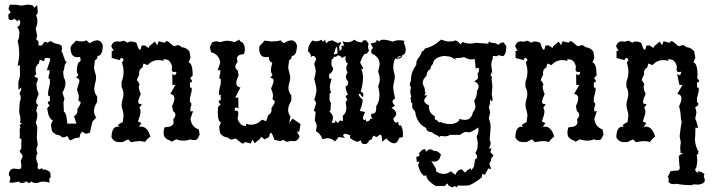

<svg xmlns="http://www.w3.org/2000/svg" viewBox="-20 -619 3150 845"><path d="M21.5 184.6 25.4 167.5Q25.4 157.2 19 152.3V148.9Q19 139.2 24.9 131.1Q30.8 123 40.5 123Q46.9 123 60.5 125Q62 125.5 63.5 125.5Q74.2 125.5 74.2 109.9L71.3 87.9Q79.1 75.7 79.1 67.4Q79.1 64 77.1 61Q75.2 58.1 73 55.9Q70.8 53.7 68.8 51.5Q66.9 49.3 66.9 46.9Q66.9 41.5 73.7 36.1V7.3Q74.7 3.4 74.7 0Q74.7 -9.3 65.9 -11.2Q67.4 -19.5 67.4 -28.8Q67.4 -33.7 66.9 -38.6Q66.4 -42.5 66.4 -45.4Q66.4 -53.2 68.4 -54.7Q69.8 -55.7 69.8 -57.6Q69.8 -58.6 69.3 -60.1Q67.4 -63 66.9 -69.8L77.1 -76.2Q68.4 -77.6 68.4 -80.1V-81.1Q69.8 -84.5 69.8 -91.3Q69.8 -103 68.4 -108.6Q66.9 -114.3 65.4 -119.6Q64.5 -122.6 64.5 -128.4Q64.5 -132.3 64.9 -137.2Q65.9 -149.9 65.9 -156.7Q65.9 -167.5 70.3 -181.2Q71.3 -185.1 71.3 -189.5Q71.3 -198.7 65.4 -208Q73.7 -221.2 73.7 -232.4V-233.4L61 -224.1V-258.8Q67.9 -279.3 67.9 -290.5L67.4 -333L57.6 -328.6Q64.5 -360.8 64.5 -382.3Q64.5 -413.6 57.6 -438.5L63 -450.2L65.4 -474.1Q65.4 -488.8 54.7 -501Q65.9 -502 65.9 -510.3Q69.3 -515.1 69.3 -520Q69.3 -526.9 62.5 -533.7L57.6 -524.9L43.5 -536.6Q35.6 -530.3 24.9 -530.3L18.1 -535.2L16.1 -554.2L26.9 -564.5L17.6 -578.6Q19 -593.8 26.4 -599.1Q32.7 -597.7 38.6 -597.7Q43 -597.7 47.9 -598.6L73.7 -594.2Q94.7 -598.6 106 -598.6L123 -595.7L131.3 -585L143.6 -596.7L146.5 -562.5L138.7 -551.3Q144.5 -540.5 144.5 -526.9Q144.5 -511.7 137.2 -493.2L143.6 -461.4L139.2 -446.3L149.4 -436.5V-418.9H164.1L176.3 -435.1Q184.1 -435.1 190.9 -429.7Q194.3 -437.5 201.2 -437.5Q208 -437.5 219.2 -428.7Q244.6 -423.8 248.8 -419.7Q252.9 -415.5 252.9 -406.2Q252.9 -401.9 251 -397Q250.5 -396 250.5 -394.5Q250.5 -390.6 255.4 -385.7Q258.8 -371.6 264.2 -360.8Q264.2 -351.6 273.4 -346.7Q263.7 -334 263.7 -325.2Q263.7 -315.9 257.8 -302.2L260.7 -278.3Q268.1 -266.6 268.1 -252.9Q268.1 -233.9 254.4 -211.4L263.7 -184.6L259.3 -168.5L261.2 -126.5H261.7Q266.6 -126.5 272 -108.4L276.4 -74.7L316.4 -75.2L305.7 -106.9Q320.8 -116.2 320.8 -130.4L319.8 -138.2Q335 -159.2 335 -168Q335 -169.9 333.5 -170.9Q332 -171.9 330.1 -172.9Q328.1 -173.8 326.7 -175.3Q325.2 -176.8 325.2 -180.2L327.1 -191.9Q327.1 -204.1 318.4 -224.1L329.6 -261.2Q329.6 -275.9 314.9 -275.9L324.7 -289.6Q317.9 -297.9 317.9 -311Q317.9 -323.7 323.7 -341.3L335.4 -352.5L332.5 -368.7L320.3 -367.2Q290.5 -367.2 290.5 -408.2Q290.5 -412.6 293 -416.5Q295.4 -420.4 299.1 -424.1Q302.7 -427.7 306.9 -431.6Q311 -435.5 314.5 -440.4Q322.8 -438.5 327.6 -437.5Q332.5 -436.5 339.4 -436.5Q349.1 -436.5 360.8 -441.4L374 -428.7Q394 -441.4 407.2 -441.4Q425.3 -441.4 432.6 -419.4Q431.2 -373 410.6 -373H408.2L409.2 -368.2Q409.2 -360.8 397.9 -353.5L394 -323.7Q394 -316.4 395.5 -310.8Q397 -305.2 398.4 -300Q399.9 -294.9 401.4 -289.6Q402.8 -284.2 402.8 -276.9Q402.8 -266.6 398.9 -253.2Q395 -239.7 395 -228.5Q395 -209.5 407.7 -193.8V-170.9Q393.6 -147.9 393.6 -130.9Q393.6 -115.2 403.8 -102.1L386.7 -83.5L375.5 -34.7L357.4 -30.3L340.8 -39.6Q330.6 -28.3 330.6 -14.2L309.6 -10.7L290 -1V-1.5Q290 -3.4 287.1 -3.4Q285.6 -3.4 284.4 -5.9Q283.2 -8.3 281.7 -11.5Q280.3 -14.6 278.6 -17.1Q276.9 -19.5 274.4 -19.5Q272 -19.5 268.1 -16.8Q264.2 -14.2 260.3 -14.2Q252 -14.2 242.7 -23.4Q222.2 -24.4 208.5 -42.5L204.1 -70.3L212.4 -90.3Q193.8 -94.2 187.5 -142.6L198.7 -154.8Q190.4 -163.1 190.4 -167.5Q190.4 -172.9 199.7 -173.3L199.2 -196.8L196.3 -195.8Q191.4 -195.8 191.4 -206.5Q191.4 -212.4 193.6 -223.9Q195.8 -235.4 199.7 -252.4V-271Q193.4 -271.5 193.4 -278.8Q193.4 -285.2 197.8 -296.9V-310.5L186 -309.6L201.2 -356Q201.2 -364.3 189.9 -364.3L178.2 -363.3L173.3 -349.6L154.8 -356.4L150.9 -339.8Q136.7 -330.1 136.7 -310.1L139.2 -291.5Q132.3 -288.6 130.9 -281.7Q132.3 -282.2 133.3 -282.2Q135.7 -282.2 135.7 -280.8Q135.7 -278.8 138.9 -278.1Q142.1 -277.3 144.5 -275.9Q147 -274.4 147 -271Q147 -266.6 143.6 -259.8Q140.1 -252.9 140.1 -246.6L141.6 -237.8Q141.6 -225.1 150.4 -205.6Q139.2 -180.2 139.2 -171.9Q139.2 -158.7 148.9 -157.2L144.5 -151.9L139.2 -130.4Q144.5 -123.5 144.5 -112.8Q144.5 -100.6 137.7 -80.1L144 -59.1L142.1 -9.3L146 15.6Q146 22.5 143.3 27.1Q140.6 31.7 140.6 38.1Q140.6 45.9 145 56.6Q139.2 64 139.2 74.7Q139.2 87.4 147 102.5L145.5 115.2Q145.5 126 152.3 126Q156.7 126 165 120.6L167.5 127.4H182.1L197.3 136.2Q202.6 136.2 202.6 158.2V164.6L197.3 163.1L198.2 184.6Q182.6 180.2 170.4 180.2Q160.6 180.2 152.8 183.3Q145 186.5 137.7 186.5Q126 186.5 116.7 179.2L112.8 185.5H101.1L101.6 180.2L87.4 181.2L89.4 185.5H66.4L65.9 179.7L39.6 184.6Z M557.1 6.8 543.9 -5.9 520 6.3H503.4Q481 6.3 470.7 -15.1Q472.2 -61.5 497.1 -61.5L500.5 -59.6L503.4 -63.5L499 -64.9Q499 -73.2 520 -81.1L523.9 -110.8Q523.9 -118.7 519.5 -134Q515.1 -149.4 515.1 -156.7Q515.1 -167.5 519.3 -180.9Q523.4 -194.3 523.4 -205.6Q523.4 -221.7 515.1 -235.8V-258.8Q523.9 -279.8 523.9 -303.2Q523.9 -319.8 517.1 -344.7L524.4 -355Q519.5 -364.3 515.1 -364.3Q510.7 -364.3 506.8 -354.5L471.7 -363.8V-395.5L481 -394.5L469.7 -415Q475.6 -437 495.6 -437L507.3 -435.5L525.4 -439.9L542 -430.7Q546.9 -436.5 557.1 -436.5Q566.4 -436.5 580.6 -430.7Q589.4 -399.9 595.7 -399.9Q599.6 -399.9 603.5 -418.9H618.2L634.3 -407.7L637.2 -415.5L661.6 -436L671.9 -419.9L678.7 -437.5L705.1 -430.7Q708.5 -438 714.4 -438Q719.2 -438 731.2 -426.8Q743.2 -415.5 747.6 -415.5L761.7 -420.4Q770.5 -420.4 779.8 -411.1Q800.3 -410.2 814 -392.1L818.4 -364.3L810.1 -344.2Q828.1 -340.8 828.1 -287.1L816.9 -274.9Q825.2 -266.6 825.2 -262.2Q825.2 -256.8 815.9 -256.3L816.4 -232.9L819.8 -233.9Q824.2 -233.9 824.2 -225.6Q824.2 -217.8 815.9 -187V-168.5Q822.3 -168 822.3 -160.6Q822.3 -154.3 817.9 -142.6V-128.9L829.6 -129.9L818.4 -96.2Q822.8 -59.6 854.5 -49.8L858.9 -26.9L848.1 -5.9Q841.8 -2.4 832.5 -2.4Q823.2 -2.4 816.9 -5.9Q802.7 0 787.6 0Q772 0 755.4 -5.9L734.4 5.4Q734.4 2 729 0Q723.6 -2 717.3 -5.1Q710.9 -8.3 705.6 -14.9Q700.2 -21.5 700.2 -34.7Q700.2 -49.3 705.1 -59.1Q744.1 -60.1 744.1 -81.5L742.2 -92.8Q752 -105.5 752 -114.3Q752 -123 741.7 -129.9L737.3 -152.3Q747.6 -172.9 747.6 -186Q747.6 -202.6 729.5 -205.6L752 -245.1H738.8L738.3 -293.5Q744.6 -288.6 749 -288.6Q753.9 -288.6 753.9 -294.9Q756.3 -296.9 756.3 -299.3Q756.3 -301.3 754.4 -303.2L746.6 -301.8Q735.8 -301.8 735.8 -314.9L737.3 -326.2Q729 -357.4 708 -357.4Q704.1 -357.4 700.7 -360.4L699.2 -351.1Q690.9 -354.5 676.8 -354.5Q649.4 -354.5 629.9 -332.5L611.3 -339.4L607.4 -322.8Q592.3 -313.5 592.3 -299.3L593.3 -291.5Q582.5 -272 582.5 -263.2H588.4Q586.9 -260.3 586.9 -258.8Q586.9 -257.8 588.1 -257.1Q589.4 -256.3 591.1 -254.9Q592.8 -253.4 592.8 -250Q594.2 -247.6 594.2 -245.6Q594.2 -244.1 592.5 -242.7Q590.8 -241.2 590.8 -237.8Q590.8 -225.1 599.6 -205.6Q588.4 -180.2 588.4 -171.9Q588.4 -161.6 595.2 -161.6L599.1 -162.1L604 -158.7L593.3 -145Q598.6 -138.2 598.6 -127.4Q598.6 -115.2 587.4 -84.5L603 -77.1L590.8 -61L595.7 -62.5Q596.7 -60.5 597.7 -60.5Q598.6 -60.5 600.1 -62Q629.4 -62 641.6 -17.6Q628.9 -8.8 618.2 5.9Q605.5 2 595.7 2Q578.6 2 557.1 6.8Z M1084 12.7 1057.6 5.9Q1053.7 12.7 1048.3 12.7Q1043.9 12.7 1031.5 1.7Q1019 -9.3 1014.6 -9.3L1000.5 -4.4Q992.2 -4.4 982.9 -13.7Q962.4 -14.6 948.7 -32.7L944.3 -60.5L952.6 -80.6Q938.5 -83.5 938.5 -123L939.5 -147.5L950.7 -159.7Q942.4 -168 942.4 -172.4Q942.4 -177.7 951.7 -178.2L951.2 -201.7L945.8 -200.7Q943.4 -200.7 943.4 -210.4Q943.4 -219.2 951.7 -252.4V-271Q945.3 -271.5 945.3 -278.8Q945.3 -285.2 949.7 -296.9V-310.5L938 -309.6L949.2 -343.3Q944.8 -379.9 908.2 -389.6L903.8 -412.6L914.6 -433.6L931.6 -437.5L950.7 -433.6Q964.4 -439.5 980.5 -439.5Q995.1 -439.5 1012.2 -433.6L1033.2 -444.8Q1033.2 -438 1048.8 -431.2Q1057.6 -417 1057.6 -402.3Q1057.6 -389.6 1052.7 -380.4Q1022.9 -379.9 1022.9 -359.9L1025.4 -346.7Q1015.6 -334 1015.6 -325.2Q1015.6 -315.9 1025.9 -309.6L1030.3 -287.1Q1020 -266.6 1020 -253.4Q1020 -236.8 1038.1 -233.9L1015.6 -189.5H1028.8L1029.3 -141.1Q1022.9 -146 1018.6 -146Q1012.7 -146 1012.7 -136.2L1013.2 -131.3L1019.5 -132.3Q1028.8 -132.3 1028.8 -119.6Q1028.8 -107.4 1025.4 -98.6Q1034.7 -64.5 1062 -64.5L1063.5 -73.7Q1071.8 -70.3 1085.9 -70.3Q1112.8 -70.3 1132.8 -92.3L1151.4 -85.4L1160.2 -111.8Q1175.3 -121.1 1175.3 -135.3L1174.3 -143.1Q1189.5 -164.1 1189.5 -172.9Q1189.5 -175.3 1184.6 -177.7Q1179.7 -180.2 1179.7 -185.1L1181.6 -196.8Q1181.6 -209 1172.9 -229Q1184.1 -254.4 1184.1 -262.7Q1184.1 -275.9 1169.4 -275.9L1179.2 -289.6Q1172.4 -297.9 1172.4 -311Q1172.4 -323.7 1178.2 -341.3L1165.5 -352.5L1162.6 -368.7L1150.4 -367.2Q1120.6 -367.2 1120.6 -408.2Q1120.6 -412.6 1123 -416.5Q1125.5 -420.4 1129.2 -424.1Q1132.8 -427.7 1137 -431.6Q1141.1 -435.5 1144.5 -440.4L1174.3 -436.5Q1197.8 -436.5 1215.3 -441.4L1228.5 -428.7Q1248.5 -441.4 1261.7 -441.4Q1279.8 -441.4 1287.1 -419.4Q1285.6 -373 1265.1 -373H1262.7L1263.7 -368.2Q1263.7 -360.8 1252.4 -353.5L1248.5 -323.7Q1248.5 -315.9 1252.9 -300.5Q1257.3 -285.2 1257.3 -277.3Q1257.3 -267.6 1253.4 -255.1Q1249.5 -242.7 1249.5 -231.9Q1249.5 -214.4 1262.2 -198.7V-175.8Q1248 -152.8 1248 -135.7Q1248 -120.1 1258.3 -106.9L1252.9 -76.7L1267.6 -97.2L1302.7 -72.8L1296.9 -39.1L1286.6 -40L1297.9 -19.5Q1292 2.4 1272 2.4L1260.3 1L1242.2 5.4L1225.6 -3.9Q1220.2 1.5 1210.4 1.5L1187 -3.9Q1178.2 -34.7 1171.9 -34.7Q1167.5 -34.7 1164.1 -15.6L1144.5 -5.9L1128.4 -17.1L1125.5 -9.3L1101.1 11.2L1090.8 -4.9Z M1395.5 -444.3 1399.9 -435.5 1413.1 -444.3 1411.6 -438Q1411.6 -431.6 1419.9 -430.2Q1419.9 -438 1441.9 -441.4L1467.3 -429.2L1477.1 -434.1L1482 -427.2Q1472.7 -421.4 1472.7 -409.2L1475.1 -395.5Q1483.9 -398 1483.9 -407.7L1482.4 -418L1487.8 -417Q1493.2 -417 1493.2 -421.4Q1493.2 -426.3 1486.3 -437.5Q1498.1 -433.1 1508.8 -433.1Q1525.4 -433.1 1539.6 -444.3Q1553.7 -432.6 1571.3 -432.6L1575.2 -433.6Q1575.2 -441.9 1585 -441.9L1591.3 -441.4L1602.1 -427.2L1599.6 -414.1Q1599.6 -405.3 1604 -395.5L1592.8 -380.9L1588.9 -382.8Q1579.1 -382.8 1565 -343.8L1579.1 -317.4L1569.8 -313.5Q1577.6 -299.8 1577.6 -276.9Q1577.6 -251 1567.4 -214.4Q1579.1 -214.4 1579.1 -201.7L1577.6 -190.9Q1569.3 -196.3 1564.5 -207.5L1558.1 -203.6Q1560.1 -194.4 1576.2 -179.7Q1575.2 -156.3 1563 -130.9L1587.4 -126Q1577.6 -108.9 1577.6 -99.6Q1577.6 -92.3 1583.5 -89.9L1590.8 -93.8V-84.5Q1608.9 -86 1608.9 -93.8L1608.4 -96.2L1620.6 -96.7Q1613.3 -102.6 1613.3 -110.4L1615.2 -119.2L1619.1 -118.7Q1635.8 -118.7 1635.8 -141.6L1635.3 -150.9Q1649.9 -170.9 1649.9 -199.2Q1649.9 -217.8 1644.1 -240.2Q1651.4 -254.9 1651.4 -270.5Q1651.4 -286.6 1644.1 -303.2L1650.9 -335Q1650.9 -368.7 1615.2 -383.8L1613.8 -392.6Q1613.8 -402.3 1622.1 -407.7L1610.8 -426.8L1634.8 -433.6L1638.7 -443.8L1648.9 -436.5Q1653.8 -444.3 1668 -444.3Q1683.1 -444.3 1708.5 -435.5Q1720.7 -441.9 1736.3 -441.9Q1752.9 -441.9 1759.3 -438.5L1757.8 -428.7Q1765.6 -413.6 1765.6 -398Q1765.6 -380.9 1749.5 -375Q1749 -360.4 1727.5 -360.4L1718.8 -360.8Q1710.9 -345.7 1710.9 -321.8Q1710.9 -309.6 1714.4 -299.8Q1717.8 -290 1717.8 -279.8Q1717.8 -273.4 1714.1 -258.8Q1710.5 -244.2 1710.5 -235.9Q1710.5 -221.7 1718.8 -185.6Q1707.5 -179.7 1707.5 -171.9Q1707.5 -164.1 1718.8 -153.8L1703.1 -144.5Q1723.6 -132.3 1723.6 -118.7Q1723.6 -108.4 1710.5 -97.2Q1715.3 -79.1 1722.7 -79.1Q1727.1 -79.1 1732.4 -84.5Q1732.4 -66.4 1740.2 -66.4L1744.1 -67.4Q1753.4 -55.2 1753.4 -27.9L1752.9 -15.7L1736.8 -12.2Q1729 11.7 1713.9 11.7Q1699.7 11.7 1679.7 -9.8L1661.6 5.3Q1661.6 -26.4 1654.3 -26.4Q1650.9 -26.4 1645.3 -21.3Q1639.7 -16.1 1636.2 -16.1Q1632.8 -16.1 1630.6 -18.8Q1628.4 -21.5 1626 -21.5Q1620.6 -21.5 1615.2 -3.9L1612.3 -4.4Q1606.5 -4.4 1601.3 5.3Q1596.2 15.1 1585 15.1Q1568.9 15.1 1568.4 -1.5L1553.2 5.3Q1535.2 0 1520.5 -11.7L1521.5 -24L1498.1 -30.8Q1490.3 -27.9 1490.3 -23.5Q1490.3 -19.1 1499 -12.2L1468.8 -15.7Q1463.9 -4.4 1453.1 3.4Q1440.4 -10.8 1420.9 -10.8L1398.5 -6.9Q1393.1 -28.3 1370.1 -42L1374 -61.1Q1374 -75.2 1365.3 -87.4L1369.2 -127L1360.9 -130.9L1370.6 -162.1Q1370.6 -173.4 1362.8 -179.7Q1372.6 -206.6 1372.6 -222.7Q1372.6 -238.3 1362.8 -271.5Q1369.7 -295.9 1369.7 -305.2Q1369.7 -314.5 1362.8 -337.9L1371.6 -359.9Q1365.3 -373.1 1357.9 -373.1Q1353.1 -373.1 1348.7 -367.2Q1348.7 -385.3 1335.5 -392.6Q1335.5 -421.4 1355.5 -441.4Q1362.8 -437 1371.1 -437Q1382.3 -437 1395.5 -444.3ZM1466.3 -375.5Q1461 -368.7 1454.1 -368.7L1448.8 -369.6Q1448.3 -358.9 1440 -357.9L1438.5 -341.3Q1438.5 -323.7 1446.3 -320.8Q1446.3 -301.8 1428.7 -292L1428.2 -283.2Q1428.2 -272 1433.6 -272L1440 -274.4Q1431.7 -247.1 1431.7 -237.3Q1431.7 -223.2 1437.5 -211.4L1431.2 -207.5L1430.2 -187.5Q1430.2 -168 1436.5 -168L1434.6 -133.8L1429.7 -127.9Q1445.3 -116.2 1445.3 -101.1Q1445.3 -91.3 1439.5 -80.1L1447.8 -77.7Q1456.1 -77.7 1457.5 -90.4Q1460.5 -80.1 1468.8 -77.2Q1471.2 -88.4 1479.5 -88.4L1489.3 -86L1488.8 -110.4Q1504.4 -120.1 1504.4 -145.5L1501.5 -169.9L1509.3 -182.6L1501 -190.9Q1503.4 -202.7 1512.2 -202.7Q1501.5 -217.8 1501 -240.2H1503.4Q1512.2 -240.2 1512.2 -260.3Q1502.5 -270 1502.5 -280.3Q1502.5 -289.6 1509.8 -300.3Q1503.9 -308.6 1503.9 -318.4Q1503.9 -329.1 1511.2 -339.8Q1500.5 -341.8 1500.5 -361.8L1501 -372.6L1484.4 -363.8Q1479 -375 1466.3 -375.5ZM1461.4 -412.1Q1457.5 -412.1 1448.8 -379.4L1465.4 -383.3Q1465.4 -412.1 1461.4 -412.1ZM1744.1 -373.5 1723.6 -366.2 1731 -365.7Q1744.1 -365.7 1744.1 -373.5Z M2002.4 -95.7Q2015.6 -91.3 2025.9 -91.3Q2054.7 -91.3 2061.5 -125.5Q2072.3 -136.2 2072.3 -152.3L2066.9 -175.8Q2079.1 -192.4 2079.1 -216.8V-218.8Q2086.4 -229.5 2086.4 -238.3Q2086.4 -252.9 2066.9 -261.7Q2083.5 -269.5 2083.5 -276.4V-277.3Q2082.5 -284.7 2082.5 -291.5V-297.9Q2088.4 -299.3 2088.4 -316.9Q2086.4 -320.3 2083 -320.3Q2079.1 -320.3 2073.7 -316.4L2069.3 -359.9Q2063 -357.4 2055.7 -357.4Q2040.5 -357.4 2022 -367.7Q2009.3 -363.3 1982.4 -363.3L1987.3 -354.5Q1965.8 -371.6 1945.8 -371.6H1942.9L1937.5 -373Q1888.7 -368.2 1885.3 -337.4Q1875.5 -329.6 1874.5 -315.4Q1857.9 -306.6 1856.9 -285.2Q1840.3 -269 1840.3 -255.9Q1840.3 -247.6 1845 -239.3Q1849.6 -231 1849.6 -227.1V-223.6Q1849.6 -215.8 1853 -210L1847.7 -199.2H1861.3Q1846.7 -185.1 1846.7 -175.3Q1846.7 -174.8 1847.2 -174.8Q1847.7 -164.6 1868.2 -154.8L1867.7 -147.9Q1867.7 -121.6 1893.1 -107.9L1893.6 -102.5Q1893.6 -91.8 1896.5 -91.8Q1897 -91.8 1897.5 -92.3H1898.4Q1902.3 -92.3 1911.1 -81.1H1921.9Q1938 -73.2 1960.9 -73.2Q1983.4 -73.2 1999 -86.4ZM2134.8 -3.4Q2139.2 3.4 2139.2 11.2Q2139.2 22.5 2130.9 35.6L2143.1 33.2L2138.2 50.8L2152.3 65.9Q2141.1 76.2 2141.1 83Q2141.1 90.3 2133.8 101.1L2141.6 125.5L2129.4 122.1L2114.3 149.9L2101.6 147L2101.1 160.6Q2074.2 184.1 2045.4 196.3Q2031.2 198.2 2016.1 198.2Q2006.3 198.2 1995.6 197.3L1989.3 205.6L1981 199.2L1972.2 206.1L1955.6 199.2L1948.7 188L1938 199.2H1896.5Q1856 174.3 1856 152.3L1845.7 155.3Q1830.1 141.1 1825.7 125Q1820.8 115.2 1820.8 107.9Q1820.8 99.1 1827.1 92.8L1814.5 93.3L1812 71.3Q1826.2 69.8 1826.2 62.5Q1826.2 59.1 1823.7 55.2L1838.9 40L1850.6 36.6L1855 49.3Q1865.2 38.1 1872.1 38.1Q1880.4 38.1 1890.1 45.4Q1892.6 44.9 1894.5 44.9Q1907.7 44.9 1920.9 62L1913.6 81.1Q1905.3 92.3 1891.1 92.3Q1885.3 92.3 1878.4 90.3L1898.4 122.6L1899.4 135.3Q1917 146.5 1932.6 146.5Q1949.2 146.5 1963.9 134.8L1984.4 150.4Q1993.2 126.5 2013.2 126.5Q2022 138.2 2025.9 138.7L2026.4 139.2Q2030.3 139.2 2035.6 130.9L2051.8 121.1L2054.2 131.3L2065.9 113.8L2070.8 82.5Q2079.6 79.1 2079.6 71.3Q2079.6 64 2071.8 53.2Q2081.5 40.5 2081.5 28.3L2083 9.3L2077.6 -19.5Q2085.9 -31.2 2085.9 -47.4Q2085.9 -52.2 2085 -58.1L2067.9 -46.9Q2050.8 -36.6 2041.5 -36.6Q2038.6 -36.6 2036.1 -37.6Q2034.2 -38.6 2031.7 -38.6Q2022 -38.6 2004.4 -25.4H1959.5Q1953.1 -19 1937 -19L1917.5 -21L1916.5 -15.1Q1904.3 -23.9 1895.8 -26.9Q1887.2 -29.8 1882.3 -36.6Q1856 -39.6 1856 -54.2V-55.7Q1813.5 -75.7 1807.1 -127.9L1794.4 -144V-168.9L1789.6 -164.6L1787.1 -190.4L1790.5 -195.3Q1785.6 -204.6 1785.6 -216.8L1788.6 -234.9L1783.2 -245.1Q1783.2 -253.9 1788.6 -263.7V-267.6Q1788.6 -301.8 1812 -333.5Q1812 -345.2 1814.2 -351.1Q1816.4 -356.9 1820.1 -361.6Q1823.7 -366.2 1828.1 -372.8Q1832.5 -379.4 1836.9 -392.6Q1846.7 -395 1849.6 -405.3Q1886.7 -413.1 1921.4 -444.8Q1942.4 -436.5 1956.1 -436.5Q1975.6 -436.5 1985.8 -441.4Q1992.7 -438 1998 -433.3Q2003.4 -428.7 2007.3 -423.3L2014.6 -434.1Q2035.2 -427.2 2046.9 -427.2Q2064 -427.2 2072.3 -430.7L2128.4 -426.8Q2128.9 -433.1 2133.8 -436L2139.2 -431.6L2163.1 -428.2Q2168.9 -422.4 2172.4 -422.4Q2174.8 -422.4 2176.8 -424.8Q2180.7 -431.2 2196.3 -432.6L2208.5 -415.5L2207 -398.9Q2207 -385.7 2196.8 -373Q2193.8 -372.6 2190.9 -372.6Q2182.6 -372.6 2175.3 -377Q2170.9 -371.6 2163.1 -371.6Q2158.2 -371.6 2151.9 -373.5Q2147.9 -371.6 2147.9 -367.7Q2147.9 -365.2 2149.4 -362.3Q2142.6 -349.6 2142.1 -331.5L2147.5 -292L2143.1 -303.2L2138.7 -283.2L2145 -284.2L2143.6 -272.9L2147 -239.3L2144 -202.6Q2147.5 -195.3 2147.5 -181.6Q2147.5 -172.9 2144.5 -172.9Q2142.1 -172.9 2141.1 -180.7Q2137.2 -180.7 2137.2 -175.3Q2137.2 -161.6 2131.3 -147Q2136.7 -130.9 2136.7 -123L2131.3 -96.7Q2139.2 -81.5 2139.2 -55.7Z M2334.5 6.8 2321.3 -5.9 2297.4 6.3H2280.8Q2258.3 6.3 2248 -15.1Q2249.5 -61.5 2274.4 -61.5L2277.8 -59.6L2280.8 -63.5L2276.4 -64.9Q2276.4 -73.2 2297.4 -81.1L2301.3 -110.8Q2301.3 -118.7 2296.9 -134Q2292.5 -149.4 2292.5 -156.7Q2292.5 -167.5 2296.6 -180.9Q2300.8 -194.3 2300.8 -205.6Q2300.8 -221.7 2292.5 -235.8V-258.8Q2301.3 -279.8 2301.3 -303.2Q2301.3 -319.8 2294.4 -344.7L2301.8 -355Q2296.9 -364.3 2292.5 -364.3Q2288.1 -364.3 2284.2 -354.5L2249 -363.8V-395.5L2258.3 -394.5L2247.1 -415Q2252.9 -437 2272.9 -437L2284.7 -435.5L2302.7 -439.9L2319.3 -430.7Q2324.2 -436.5 2334.5 -436.5Q2343.8 -436.5 2357.9 -430.7Q2366.7 -399.9 2373 -399.9Q2377 -399.9 2380.9 -418.9H2395.5L2411.6 -407.7L2414.6 -415.5L2439 -436L2449.2 -419.9L2456.1 -437.5L2482.4 -430.7Q2485.8 -438 2491.7 -438Q2496.6 -438 2508.5 -426.8Q2520.5 -415.5 2524.9 -415.5L2539.1 -420.4Q2547.9 -420.4 2557.1 -411.1Q2577.6 -410.2 2591.3 -392.1L2595.7 -364.3L2587.4 -344.2Q2605.5 -340.8 2605.5 -287.1L2594.2 -274.9Q2602.5 -266.6 2602.5 -262.2Q2602.5 -256.8 2593.3 -256.3L2593.8 -232.9L2597.2 -233.9Q2601.6 -233.9 2601.6 -225.6Q2601.6 -217.8 2593.3 -187V-168.5Q2599.6 -168 2599.6 -160.6Q2599.6 -154.3 2595.2 -142.6V-128.9L2606.9 -129.9L2595.7 -96.2Q2600.1 -59.6 2631.8 -49.8L2636.2 -26.9L2625.5 -5.9Q2619.1 -2.4 2609.9 -2.4Q2600.6 -2.4 2594.2 -5.9Q2580.1 0 2564.9 0Q2549.3 0 2532.7 -5.9L2511.7 5.4Q2511.7 2 2506.3 0Q2501 -2 2494.6 -5.1Q2488.3 -8.3 2482.9 -14.9Q2477.5 -21.5 2477.5 -34.7Q2477.5 -49.3 2482.4 -59.1Q2521.5 -60.1 2521.5 -81.5L2519.5 -92.8Q2529.3 -105.5 2529.3 -114.3Q2529.3 -123 2519 -129.9L2514.6 -152.3Q2524.9 -172.9 2524.9 -186Q2524.9 -202.6 2506.8 -205.6L2529.3 -245.1H2516.1L2515.6 -293.5Q2522 -288.6 2526.4 -288.6Q2531.2 -288.6 2531.2 -294.9Q2533.7 -296.9 2533.7 -299.3Q2533.7 -301.3 2531.7 -303.2L2523.9 -301.8Q2513.2 -301.8 2513.2 -314.9L2514.6 -326.2Q2506.3 -357.4 2485.4 -357.4Q2481.4 -357.4 2478 -360.4L2476.6 -351.1Q2468.3 -354.5 2454.1 -354.5Q2426.8 -354.5 2407.2 -332.5L2388.7 -339.4L2384.8 -322.8Q2369.6 -313.5 2369.6 -299.3L2370.6 -291.5Q2359.9 -272 2359.9 -263.2H2365.7Q2364.3 -260.3 2364.3 -258.8Q2364.3 -257.8 2365.5 -257.1Q2366.7 -256.3 2368.4 -254.9Q2370.1 -253.4 2370.1 -250Q2371.6 -247.6 2371.6 -245.6Q2371.6 -244.1 2369.9 -242.7Q2368.2 -241.2 2368.2 -237.8Q2368.2 -225.1 2377 -205.6Q2365.7 -180.2 2365.7 -171.9Q2365.7 -161.6 2372.6 -161.6L2376.5 -162.1L2381.3 -158.7L2370.6 -145Q2376 -138.2 2376 -127.4Q2376 -115.2 2364.7 -84.5L2380.4 -77.1L2368.2 -61L2373 -62.5Q2374 -60.5 2375 -60.5Q2376 -60.5 2377.4 -62Q2406.7 -62 2418.9 -17.6Q2406.2 -8.8 2395.5 5.9Q2382.8 2 2373 2Q2356 2 2334.5 6.8Z M3025.9 195.8Q2983.4 195.8 2958.5 189.9L2945.3 191.4Q2926.3 191.4 2921.4 179.7L2923.3 170.9Q2923.3 164.1 2918.9 158.2Q2927.2 147 2929.7 134.8L2950.2 131.8L2956.5 132.3Q2971.7 132.3 2971.7 118.7Q2971.7 114.7 2970.2 109.9L2967.3 68.4Q2973.6 60.5 2989.7 53.7L2975.6 55.2L2973.6 33.2Q2973.6 20.5 2976.6 9.3L2971.2 -19.5Q2976.1 -66.4 2980 -79.1L2976.1 -104.5Q2975.6 -125.5 2968.8 -152.3Q2979 -172.9 2979 -186Q2979 -202.6 2960.9 -205.6L2983.4 -245.1H2970.2L2960 -293.5Q2966.3 -288.6 2970.7 -288.6Q2975.6 -288.6 2975.6 -294.9Q2978 -296.9 2978 -299.3Q2978 -301.3 2976.1 -303.2L2968.3 -301.8Q2957.5 -301.8 2957.5 -314.9L2959 -326.2Q2950.7 -357.4 2929.7 -357.4Q2925.8 -357.4 2922.4 -360.4L2920.9 -351.1Q2912.6 -354.5 2898.4 -354.5Q2871.1 -354.5 2851.6 -332.5L2833 -339.4L2829.1 -322.8Q2814 -313.5 2814 -299.3L2814.9 -291.5Q2804.2 -272 2804.2 -263.2H2810.1Q2808.6 -260.3 2808.6 -258.8Q2808.6 -257.8 2809.8 -257.1Q2811 -256.3 2812.7 -254.9Q2814.5 -253.4 2814.5 -250Q2815.9 -247.6 2815.9 -245.6Q2815.9 -244.1 2814.2 -242.7Q2812.5 -241.2 2812.5 -237.8Q2812.5 -225.1 2821.3 -205.6Q2810.1 -180.2 2810.1 -171.9Q2810.1 -161.6 2816.9 -161.6L2820.8 -162.1L2825.7 -158.7L2814.9 -145Q2820.3 -138.2 2820.3 -127.4Q2820.3 -115.2 2809.1 -84.5L2824.7 -77.1L2812.5 -61L2817.4 -62.5Q2818.4 -60.5 2819.3 -60.5Q2820.3 -60.5 2821.8 -62Q2851.1 -62 2863.3 -17.6Q2850.6 -8.8 2839.8 5.9Q2827.1 2 2817.4 2Q2800.3 2 2778.8 6.8L2765.6 -5.9L2741.7 6.3H2725.1Q2702.6 6.3 2692.4 -15.1Q2693.8 -61.5 2718.8 -61.5L2722.2 -59.6L2725.1 -63.5L2720.7 -64.9Q2720.7 -73.2 2741.7 -81.1L2745.6 -110.8Q2745.6 -118.7 2741.2 -134Q2736.8 -149.4 2736.8 -156.7Q2736.8 -167.5 2741 -180.9Q2745.1 -194.3 2745.1 -205.6Q2745.1 -221.7 2736.8 -235.8V-258.8Q2745.6 -279.8 2745.6 -303.2Q2745.6 -319.8 2738.8 -344.7L2746.1 -355Q2741.2 -364.3 2736.8 -364.3Q2732.4 -364.3 2728.5 -354.5L2693.4 -363.8V-395.5L2702.6 -394.5L2691.4 -415Q2697.3 -437 2717.3 -437L2729 -435.5L2747.1 -439.9L2763.7 -430.7Q2768.6 -436.5 2778.8 -436.5Q2788.1 -436.5 2802.2 -430.7Q2811 -399.9 2817.4 -399.9Q2821.3 -399.9 2825.2 -418.9H2839.8L2856 -407.7L2858.9 -415.5L2883.3 -436L2893.6 -419.9L2900.4 -437.5L2926.8 -430.7Q2930.2 -438 2936 -438Q2940.9 -438 2952.9 -426.8Q2964.8 -415.5 2969.2 -415.5L2983.4 -420.4Q2992.2 -420.4 3001.5 -411.1Q3022 -410.2 3035.6 -392.1L3040 -364.3L3031.7 -344.2Q3049.8 -340.8 3049.8 -287.1L3048.3 -274.9Q3056.6 -266.6 3056.6 -262.2Q3056.6 -256.8 3047.4 -256.3L3047.9 -232.9L3051.3 -233.9Q3055.7 -233.9 3055.7 -225.6Q3055.7 -217.8 3047.4 -187V-168.5Q3053.7 -168 3053.7 -160.6Q3053.7 -154.3 3039.6 -147Q3044.9 -130.9 3044.9 -123L3039.6 -96.7Q3047.4 -81.5 3052.2 -55.7L3040.5 -57.6Q3040.5 -19.5 3038.1 -3.4Q3042.5 32.2 3054.7 48.8L3050.8 54.2L3054.7 57.6L3045.4 63Q3048.8 69.3 3048.8 85Q3048.8 102.5 3043.5 121.6Q3039.6 122.6 3039.6 126Q3039.6 137.2 3052.7 142.1L3050.8 134.8Q3064.5 134.8 3081.5 147.5Q3077.6 148.9 3077.6 156.2L3082 173.3Q3082 180.7 3076.7 185.1Q3065.9 193.4 3050.3 193.4Q3045.9 193.4 3042.2 192.9Q3038.6 192.4 3036.1 192.4Q3028.3 192.4 3025.9 195.8Z"/></svg>

Font: Truetypewriter PolyglOTT
Style: Regular
Weight: 400
Designer: Sergey Beatoff a.k.a. Sam_T
Version: Version 3.76